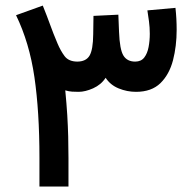

<svg xmlns="http://www.w3.org/2000/svg" viewBox="-20 -681 709 701"><path d="M476.6 -345.7Q443.8 -345.7 413.3 -358.2Q382.8 -370.6 365.7 -397Q349.1 -371.6 320.1 -358.6Q291 -345.7 267.1 -345.7Q254.9 -345.7 243.2 -346.4Q231.4 -347.2 218.3 -351.1Q223.1 -301.3 225.6 -260.7Q228 -220.2 229 -182.9Q230 -145.5 230 -104V0H124V-105.5Q124 -273.4 105.7 -399.2Q87.4 -524.9 38.6 -625.5L136.2 -660.6Q152.3 -620.6 163.1 -590.6Q173.8 -560.5 189.9 -522.5Q201.2 -495.6 215.8 -476.1Q230.5 -456.5 261.7 -456.1Q293.9 -456.1 306.9 -477.8Q319.8 -499.5 320.3 -555.7L321.3 -623L412.1 -627.4L414.6 -564.9Q417 -500 430.7 -478Q444.3 -456.1 473.6 -456.1Q495.1 -456.1 506.6 -470.9Q518.1 -485.8 522.5 -509.3Q526.9 -532.7 526.9 -557.6Q526.9 -580.6 523.9 -603.3Q521 -626 518.1 -643.1L620.6 -652.3Q625 -612.8 625 -572.3Q625 -512.7 611.6 -460.9Q598.1 -409.2 565.7 -377.4Q533.2 -345.7 476.6 -345.7Z"/></svg>

Font: Vazirmatn UI Medium
Style: Regular
Weight: 500
Designer: Saber Rastikerdar
Foundry: Saber Rastikerdar
Version: Version 33.003